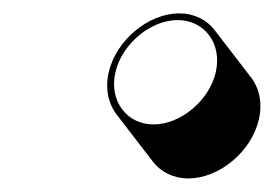

<svg xmlns="http://www.w3.org/2000/svg" viewBox="-20 -511 409 287"><path d="M142.5 -403C136.9 -378.5 141.9 -356.1 154.2 -340L208.6 -269.3C220.5 -253.9 239.1 -244.3 261.6 -244.3C307.6 -244.3 355.9 -284.3 366.9 -332.3C372.6 -356.8 367.6 -379.2 355.2 -395.3L300.8 -466C289 -481.4 270.4 -491 247.9 -491C201.9 -491 153.6 -451 142.5 -403ZM152.5 -403C162.4 -445.7 205.4 -481 245.5 -481C285.7 -481 312.4 -445.7 302.5 -403C292.7 -360.3 249.7 -325 209.5 -325C169.4 -325 142.7 -360.3 152.5 -403Z"/></svg>

Font: Stormning
Style: AsgardObl
Weight: 400
Designer: Robert Jablonski, Mew Too
Foundry: Cannot Into Space Fonts
Version: Version 0.90